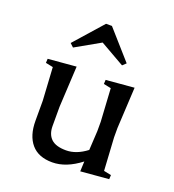

<svg xmlns="http://www.w3.org/2000/svg" viewBox="-120 -719 749 828"><g transform="rotate(20 254.5 -305.5)"><path d="M83 -221 74 -372 40 -379 41 -398 170 -409 160 -221V-133Q160 -95 181.5 -74.5Q203 -54 250 -54Q297 -54 344 -90L349 -178V-221L340 -372L306 -379L307 -398L436 -409L426 -221V-178L435 -27L469 -20L468 -1L339 10L341 -36Q275 15 211.5 15Q148 15 115.5 -23Q83 -61 83 -129ZM127 -481 111 -496 226 -626H253L368 -496L352 -481L240 -545Z"/></g></svg>

Font: Balthazar
Style: Regular
Weight: 400
Designer: Dario Manuel Muhafara
Foundry: Dario Manuel Muhafara
Version: Version 1.000